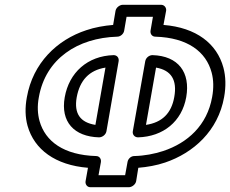

<svg xmlns="http://www.w3.org/2000/svg" viewBox="-20 -756 960 801"><path d="M628 -603C763 -599 840 -540 863 -453C871 -423 872 -389 865 -351C844 -233 763 -160 661 -126C624 -114 583 -106 540 -105C526 -105 514 -93 512 -80L502 -25H391L401 -80C403 -94 394 -105 381 -105C246 -109 169 -166 145 -251C137 -280 135 -313 142 -350C170 -511 304 -598 469 -603C483 -603 496 -615 498 -628L508 -686H618L608 -628C606 -614 615 -603 628 -603ZM662 -652 673 -711C675 -722 667 -736 652 -736H492C481 -736 465 -726 462 -711L452 -652C415 -649 375 -642 340 -630C218 -590 117 -493 92 -350C84 -307 85 -267 95 -231C123 -132 211 -67 347 -56L337 0C335 11 342 25 357 25H518C529 25 545 15 548 0L557 -56C594 -59 634 -66 669 -78C787 -118 890 -210 915 -351C923 -395 922 -437 912 -474C885 -574 799 -641 662 -652ZM454 -526C345 -523 268 -453 250 -350C232 -248 289 -186 393 -183C406 -183 421 -193 424 -208L475 -501C477 -514 469 -526 454 -526ZM420 -474 378 -235C315 -245 288 -282 300 -350C313 -421 352 -463 420 -474ZM556 -183C661 -186 739 -249 757 -351C775 -454 724 -523 616 -526C603 -526 589 -516 586 -501L534 -208C532 -195 541 -183 556 -183ZM589 -235 631 -474C694 -463 720 -423 707 -351C695 -283 656 -245 589 -235Z"/></svg>

Font: Asimov
Style: WidOuIt
Weight: 500
Designer: Google
Version: Version 2.000980; 2014